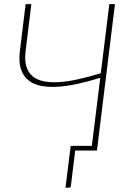

<svg xmlns="http://www.w3.org/2000/svg" viewBox="-20 -723 628 922"><path d="M445.5 0H341L320.5 169Q319 178.5 309.5 178.5H294.5L319.5 -22.5H421L461.5 -349.5Q409 -333 358 -321.5Q307 -310 262 -306.8Q217 -303.5 179.8 -310.2Q142.5 -317 117.2 -336.8Q92 -356.5 80.5 -391Q69 -425.5 75.5 -478L103 -703H130.5L103 -478Q97.5 -434 106.5 -404.2Q115.5 -374.5 136.8 -356.8Q158 -339 190.8 -332.5Q223.5 -326 265.2 -328.8Q307 -331.5 357.2 -342.8Q407.5 -354 464 -371.5L505 -703H532Z"/></svg>

Font: Lato Thin
Style: Italic
Weight: 200
Italic angle: -7°
Designer: Lukasz Dziedzic
Foundry: tyPoland Lukasz Dziedzic
Version: Version 2.007; 2014-02-27